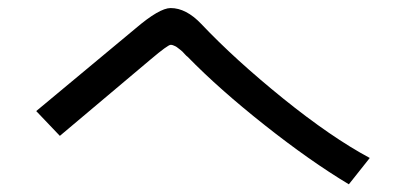

<svg xmlns="http://www.w3.org/2000/svg" viewBox="-20 -573 1040 484"><path d="M71.3 -293 321.3 -501Q381.8 -552.7 410.2 -552.7Q449.2 -552.7 487.3 -512.7Q572.3 -422.9 693.8 -324.7Q815.4 -226.6 912.1 -174.8L859.4 -108.4Q761.7 -167 647 -257.8Q532.2 -348.6 453.1 -429.7Q450.2 -431.6 446.3 -436Q442.4 -440.4 439.9 -442.9Q437.5 -445.3 433.6 -448.2Q429.7 -451.2 427.2 -453.1Q424.8 -455.1 421.9 -456.5Q418.9 -458 416 -459Q413.1 -460 410.2 -460Q403.3 -460 360.4 -423.8L130.9 -230.5Z"/></svg>

Font: Gothic A1 Medium
Style: Regular
Weight: 500
Designer: HanYang I&C Co.,Ltd.
Foundry: HanYang I&C Co.,Ltd.
Version: Version 2.50